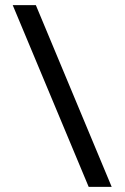

<svg xmlns="http://www.w3.org/2000/svg" viewBox="-20 -727 486 747"><path d="M414.5 0H325L29.5 -707H119.5Z"/></svg>

Font: Newsreader Caption
Style: Regular
Weight: 400
Designer: Hugues Gentile
Foundry: Production Type
Version: Version 1.001